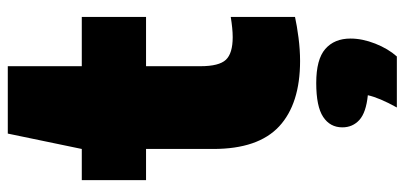

<svg xmlns="http://www.w3.org/2000/svg" viewBox="-293 -487 1039 493"><g transform="rotate(-90 226.5 -240.5)"><path d="M316.5 10.5Q206.5 10.5 148.5 -43.2Q90.5 -97 90.5 -212.5V-385H10.5V-550H90.5L130 -740H303V-550H429.5V-385H303V-245.5Q303 -197.5 319.5 -180Q336 -162.5 377.5 -162.5Q389 -162.5 401.5 -163.8Q414 -165 429.5 -167.5V-2.5Q407 2.5 376.2 6.5Q345.5 10.5 316.5 10.5ZM197 259Q222 214 228.5 184.5Q184 180 165 162.8Q146 145.5 146 119Q146 87.5 172.8 69.8Q199.5 52 260 52Q320.5 52 347.2 75.2Q374 98.5 374 140Q374 170.5 361 203.5Q348 236.5 328 259Z"/></g></svg>

Font: Encode Sans Black
Style: Regular
Weight: 900
Designer: Multiple Designers
Foundry: Impallari Type
Version: Version 3.002; ttfautohint (v1.8.3) -l 8 -r 50 -G 200 -x 14 